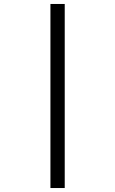

<svg xmlns="http://www.w3.org/2000/svg" viewBox="-20 -812 580 967"><path d="M234 -792H306V135H234Z"/></svg>

Font: utelugu05
Style: Book
Weight: 400
Designer: Jelle Bosma - Monotype Design Team
Foundry: Monotype Imaging Inc.
Version: Version 2.003